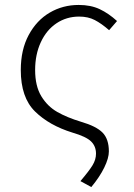

<svg xmlns="http://www.w3.org/2000/svg" viewBox="-20 -561 541 776"><path d="M368 60Q368 30 348 10.5Q328 -9 273 -25Q179 -54 121.5 -110.5Q64 -167 64 -278Q64 -360 96 -419.5Q128 -479 181 -510Q234 -541 298 -541Q347 -541 383 -524Q419 -507 453 -476L421 -439Q390 -466 363 -480Q336 -494 300 -494Q249 -494 208.5 -467Q168 -440 145 -390.5Q122 -341 122 -278Q122 -213 147 -172Q172 -131 211.5 -108.5Q251 -86 307 -69Q369 -51 394.5 -25Q420 1 420 51Q420 78 401.5 116Q383 154 349 195L305 171Q340 130 354 107Q368 84 368 60Z"/></svg>

Font: Nebula Sans Light
Style: Regular
Weight: 300
Designer: Paul D. Hunt for Adobe (as Source Sans)
Foundry: Nebula Entertainment & Broadcasting LLC
Version: Version 1.010